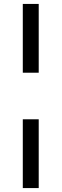

<svg xmlns="http://www.w3.org/2000/svg" viewBox="-20 -752 313 977"><path d="M96 -382V-732H177V-382ZM96 205V-145H177V205Z"/></svg>

Font: CST
Style: Regular
Weight: 400
Version: Version 1.00